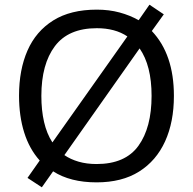

<svg xmlns="http://www.w3.org/2000/svg" viewBox="-20 -766 821 817"><path d="M720 -358Q720 -247 682.5 -164.5Q645 -82 572 -36Q499 10 391 10Q279 10 206 -37L158 31L97 -9L149 -83Q105 -132 83 -202Q61 -272 61 -359Q61 -469 97 -551Q133 -633 206.5 -679Q280 -725 392 -725Q444 -725 488.5 -713Q533 -701 570 -680L616 -746L677 -705L626 -634Q720 -535 720 -358ZM156 -358Q156 -297 167.5 -247Q179 -197 203 -160L522 -611Q470 -646 392 -646Q271 -646 213.5 -569.5Q156 -493 156 -358ZM625 -358Q625 -487 574 -560L254 -106Q280 -88 314.5 -78Q349 -68 391 -68Q513 -68 569 -145.5Q625 -223 625 -358Z"/></svg>

Font: Go Noto Kurrent-Regular
Style: Regular
Weight: 400
Designer: Monotype Design Team
Foundry: Monotype Imaging Inc.
Version: Version 2.012; ttfautohint (v1.8.4.7-5d5b)